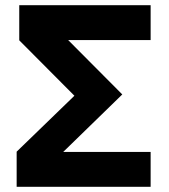

<svg xmlns="http://www.w3.org/2000/svg" viewBox="-20 -718 651 738"><path d="M559 0H44V-135L266 -350L54 -563V-698H559V-564H242L450 -355L223 -134H559Z"/></svg>

Font: IBM Plex Sans
Style: Bold
Weight: 700
Designer: Mike Abbink, Paul van der Laan, Pieter van Rosmalen
Foundry: Bold Monday
Version: Version 3.201